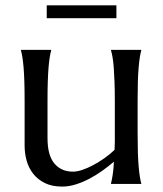

<svg xmlns="http://www.w3.org/2000/svg" viewBox="-20 -686 608 716"><path d="M157.2 -170.9Q157.2 -106.4 182.9 -76.2Q208.5 -45.9 252 -45.9Q267.6 -45.9 287.1 -52.5Q306.6 -59.1 327.4 -70.1Q348.1 -81.1 368.9 -95.7Q389.6 -110.4 407.2 -127Q408.2 -141.1 408.2 -157Q408.2 -172.9 408.2 -190.9V-309.1Q408.2 -350.6 407 -381.6Q405.8 -412.6 404.1 -435.1Q402.3 -457.5 399.7 -472.7Q397 -487.8 394 -498V-500H506.8V-498Q503.9 -487.8 501.5 -472.7Q499 -457.5 497.1 -435.1Q495.1 -412.6 494.1 -381.6Q493.2 -350.6 493.2 -309.1V-190.9Q493.2 -149.4 494.1 -118.4Q495.1 -87.4 497.1 -64.9Q499 -42.5 501.5 -27.3Q503.9 -12.2 506.8 -2V0H394V-2Q397 -14.2 400.1 -33.2Q403.3 -52.2 404.8 -83Q384.8 -65.9 361.6 -49.3Q338.4 -32.7 313.2 -19.5Q288.1 -6.3 262.5 1.7Q236.8 9.8 211.9 9.8Q173.8 9.8 147.2 -3.4Q120.6 -16.6 103.8 -38.1Q86.9 -59.6 79.3 -86.9Q71.8 -114.3 71.8 -143.1V-309.1Q71.8 -350.6 70.8 -381.6Q69.8 -412.6 67.9 -435.1Q65.9 -457.5 63.5 -472.7Q61 -487.8 58.1 -498V-500H170.9V-498Q168 -487.8 165.5 -472.7Q163.1 -457.5 161.1 -435.1Q159.2 -412.6 158.2 -381.6Q157.2 -350.6 157.2 -309.1ZM154.3 -666H414.1V-618.2H154.3Z"/></svg>

Font: Marcellus
Style: Regular
Weight: 400
Designer: Astigmatic (AOETI)
Foundry: Astigmatic (AOETI)
Version: Version 1.000